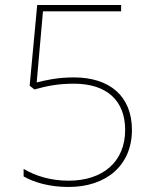

<svg xmlns="http://www.w3.org/2000/svg" viewBox="-20 -734 610 764"><path d="M274 -426C206 -426 159 -414 126 -406L151 -689H462V-714H128L98 -393L117 -378C166 -392 212 -401 274 -401C408 -401 478 -331 478 -217C478 -90 389 -15 253 -15C180 -15 119 -35 74 -62V-32C116 -8 177 10 253 10C403 10 505 -76 505 -217C505 -351 417 -426 274 -426Z"/></svg>

Font: Noto Sans Gujarati UI Thin
Style: Regular
Weight: 100
Designer: Jelle Bosma - Monotype Design Team, Universal Thirst
Foundry: Monotype Imaging Inc.
Version: Version 2.106